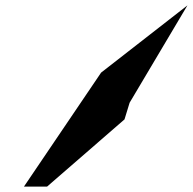

<svg xmlns="http://www.w3.org/2000/svg" viewBox="-20 -838 717 714"><path d="M69 -144H155L443 -394L462 -456L677 -818L356 -568Z"/></svg>

Font: bitstorm
Style: excnobl
Weight: 400
Version: Version 0.2